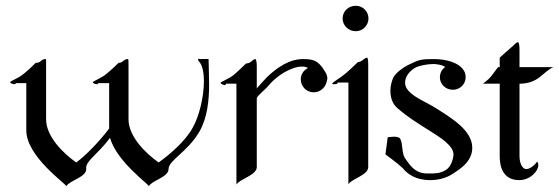

<svg xmlns="http://www.w3.org/2000/svg" viewBox="-20 -622 1931 663"><path d="M136.2 -418C129.9 -418 125 -415 120.1 -410.2C113.8 -404.8 103 -404.8 103 -404.8C103 -404.8 83 -383.8 62 -367.2C42 -350.1 15.1 -342.8 15.1 -337.9C15.1 -334 26.9 -331.1 29.8 -331.1C34.2 -331.1 35.2 -335 35.2 -335H70.8V-171.9C70.8 -81.1 209 13.2 209 21C220.2 1 277.8 -9.8 277.8 -38.1C272.9 -64.9 317.9 -88.9 359.9 -146C382.8 -64 494.1 14.2 494.1 21C503.9 1 562 -9.8 562 -38.1C562 -68.8 627 -96.2 668.9 -168C695.8 -214.8 702.1 -275.9 702.1 -329.1C702.1 -365.2 700.2 -398.9 700.2 -418C693.8 -418.9 681.2 -418 671.9 -418C667 -418 664.1 -420.9 664.1 -418C664.1 -417 664.1 -414.1 666 -411.1C679.2 -397.9 684.1 -372.1 684.1 -340.8C684.1 -288.1 668 -220.2 645 -180.2C619.1 -133.8 567.9 -89.8 527.8 -61C483.9 -91.8 423.8 -149.9 423.8 -210V-396C423.8 -417 423.8 -418 420.9 -418C418 -418 415 -418.9 403.8 -410.2C398.9 -404.8 389.2 -404.8 389.2 -404.8C389.2 -404.8 368.2 -383.8 348.1 -367.2C330.1 -352.1 300.8 -341.8 300.8 -337.9C299.8 -334 312 -331.1 314.9 -331.1C317.9 -331.1 319.8 -335 319.8 -335H356.9V-178.2C325.2 -136.2 277.8 -85.9 243.2 -61C199.2 -91.8 139.2 -149.9 139.2 -210V-396C139.2 -418.9 140.1 -418 136.2 -418Z M1027.3 -418C1000.5 -418 960.4 -411.1 902.3 -356C892.6 -346.2 879.4 -331.1 866.7 -316.9V-394C866.7 -405.8 864.7 -418 861.8 -418C856.4 -418 850.6 -412.1 845.7 -408.2C839.4 -402.8 829.6 -402.8 829.6 -402.8C829.6 -402.8 808.6 -381.8 787.6 -363.8C770.5 -349.1 741.7 -339.8 741.7 -335.9C741.7 -332 752.4 -328.1 756.3 -328.1C759.8 -328.1 760.7 -333 760.7 -333H796.4V15.1C807.6 -3.9 866.7 -17.1 866.7 -44.9V-284.2C875.5 -297.9 898.4 -314.9 907.7 -327.1C937.5 -362.8 987.8 -392.1 1022.5 -392.1C1030.8 -392.1 1037.6 -391.1 1043.5 -387.2C1028.8 -379.9 1018.6 -365.2 1018.6 -348.1C1018.6 -323.2 1038.6 -303.2 1063.5 -303.2C1087.4 -303.2 1106.4 -321.8 1109.4 -346.2C1110.4 -348.1 1110.4 -349.1 1110.4 -351.1C1110.4 -356.9 1108.4 -366.2 1101.6 -376C1079.6 -413.1 1061.5 -418 1027.3 -418Z M1247.1 -422.9C1242.2 -422.9 1236.3 -417 1230.5 -413.1C1225.1 -408.2 1215.3 -407.2 1215.3 -407.2C1215.3 -407.2 1194.3 -386.2 1174.3 -369.1C1154.3 -352.1 1127.4 -337.9 1127.4 -333C1127.4 -329.1 1138.2 -332 1141.1 -332C1145.5 -332 1146.5 -336.9 1146.5 -336.9H1183.1V14.2C1194.3 -4.9 1251.5 -17.1 1251.5 -44.9V-384.8C1251.5 -397.9 1252.4 -422.9 1247.1 -422.9ZM1252.4 -558.1C1252.4 -583 1232.4 -602.1 1208.5 -602.1C1183.1 -602.1 1163.1 -583 1163.1 -558.1C1163.1 -534.2 1183.1 -514.2 1208.5 -514.2C1232.4 -514.2 1252.4 -534.2 1252.4 -558.1Z M1582 -377.9C1564 -408.2 1515.1 -418 1480 -418C1435.1 -418 1428.2 -417 1388.2 -397C1367.2 -386.2 1347.2 -370.1 1337.9 -354C1332 -339.8 1328.1 -324.2 1328.1 -308.1C1328.1 -285.2 1335 -262.2 1354 -247.1C1386.2 -219.2 1415 -201.2 1462.9 -170.9C1500 -147.9 1545.9 -119.1 1545.9 -88.9C1545.9 -74.2 1537.1 -43.9 1518.1 -34.2C1497.1 -22 1480 -22.9 1456.1 -22.9C1410.2 -22.9 1394 -55.2 1378.9 -75.2C1366.2 -94.2 1372.1 -125 1361.8 -143.1C1355 -154.8 1318.8 -147.9 1318.8 -147.9L1311 -88.9C1311 -88.9 1352.1 -59.1 1370.1 -42C1386.2 -22 1414.1 0 1465.8 0C1490.2 0 1519 -5.9 1542 -21C1564.9 -36.1 1610.8 -62 1610.8 -111.8C1610.8 -171.9 1539.1 -214.8 1481 -251C1444.8 -273.9 1378.9 -296.9 1378.9 -335.9C1378.9 -367.2 1408.2 -386.2 1419.9 -391.1C1430.2 -395 1454.1 -400.9 1477.1 -400.9C1481 -400.9 1483.9 -400.9 1488.3 -399.9C1499 -398.9 1509.3 -396 1517.1 -391.1C1505.9 -381.8 1499 -370.1 1499 -355C1499 -331.1 1519 -312 1543.9 -312C1567.9 -312 1587.9 -331.1 1587.9 -355C1587.9 -363.8 1585.9 -372.1 1582 -377.9Z M1768.6 -476.1C1764.6 -476.1 1760.7 -473.1 1752.9 -464.8C1746.6 -460 1705.6 -422.9 1705.6 -422.9V-390.1H1699.7C1684.6 -371.1 1675.8 -352.1 1647 -333H1705.6V-83C1705.6 -19 1737.8 0 1772.9 0C1810.5 0 1838.9 -30.8 1838.9 -51.8C1838.9 -62 1834 -64 1834 -64C1834 -60.1 1813 -38.1 1797.9 -38.1C1781.7 -38.1 1773.9 -62 1773.9 -83V-333C1840.8 -333 1855 -375 1890.6 -390.1H1773.9V-449.2C1773.9 -461.9 1772.9 -476.1 1768.6 -476.1Z"/></svg>

Font: Pierce
Style: Roman
Weight: 500
Version: Version 0.2.0